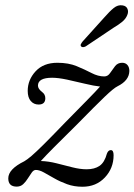

<svg xmlns="http://www.w3.org/2000/svg" viewBox="-20 -702 512 731"><path d="M412.5 -111Q412.5 -61.5 379.2 -26.2Q346 9 294 9Q262 9 235.2 -0.8Q208.5 -10.5 186.8 -23Q165 -35.5 147.5 -45.2Q130 -55 116.5 -55Q108 -55 101 -45.2Q94 -35.5 86.2 -23Q78.5 -10.5 68.5 -1Q58.5 8.5 43.5 8.5Q11.5 8.5 11.5 -23Q11.5 -58 72.5 -88Q83 -94 99.8 -108.2Q116.5 -122.5 146.5 -152.2Q176.5 -182 226.5 -234Q279.5 -288 312.2 -321.2Q345 -354.5 361 -372.5Q337.5 -375 303.5 -383.2Q269.5 -391.5 235.5 -398.8Q201.5 -406 178.5 -406Q124.5 -406 124.5 -376Q124.5 -364 140 -352Q152.5 -343 152.5 -328Q152.5 -304 127 -304Q108.5 -304 97 -317.5Q85.5 -331 85.5 -356Q85.5 -398 115.5 -430.5Q145.5 -463 198.5 -463Q241 -463 272.2 -450Q303.5 -437 328.5 -424Q353.5 -411 377 -411Q390.5 -411 399.2 -424Q408 -437 418 -450Q428 -463 445 -463Q458 -463 465.2 -454.5Q472.5 -446 472.5 -432Q472 -395.5 427.5 -373.5Q413 -366.5 379 -334Q345 -301.5 273 -228Q215.5 -171 185.2 -140.8Q155 -110.5 135.5 -89Q165 -88 195.5 -80.2Q226 -72.5 255.5 -65Q285 -57.5 310 -57.5Q340 -57.5 359 -70.5Q378 -83.5 387 -117Q392 -130.5 402 -130.5Q412.5 -130.5 412.5 -111ZM377 -635.5Q397 -658.5 413 -671.5Q429 -684.5 446.5 -681.5Q460.5 -679.5 465.2 -668.5Q470 -657.5 464.5 -644.5Q459 -630.5 445.5 -619.2Q432 -608 412.5 -596.5L306.5 -525.5Q302 -523 296.8 -522.5Q291.5 -522 289 -525.5Q285.5 -529 288 -534Q290.5 -539 294.5 -544Z"/></svg>

Font: Fraunces 9pt S050 Light
Style: Italic
Weight: 300
Italic angle: -16°
Version: Version 1.000; ttfautohint (v1.8.3)